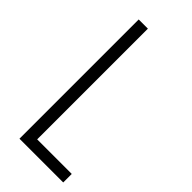

<svg xmlns="http://www.w3.org/2000/svg" viewBox="-229 -764 813 813"><g transform="rotate(45 178.0 -357.0)"><path d="M76 0V-714H131V-51H338V0Z"/></g></svg>

Font: Noto Sans Myanmar ExtraCondensed Light
Style: Regular
Weight: 300
Width: 2
Designer: Monotype Design Team
Foundry: Monotype Imaging Inc.
Version: Version 2.107; ttfautohint (v1.8.4.7-5d5b)